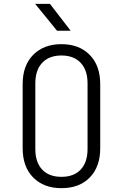

<svg xmlns="http://www.w3.org/2000/svg" viewBox="-20 -970 640 1000"><path d="M300 10Q208 10 153 -45.5Q98 -101 98 -198V-532Q98 -629 153 -684.5Q208 -740 300 -740Q392 -740 447 -684.5Q502 -629 502 -532V-198Q502 -101 447.5 -45.5Q393 10 300 10ZM300 -49Q365 -49 400.5 -87Q436 -125 436 -194V-536Q436 -605 400 -643Q364 -681 300 -681Q236 -681 200 -643Q164 -605 164 -536V-194Q164 -125 199.5 -87Q235 -49 300 -49ZM277 -810 163 -950H240L348 -810Z"/></svg>

Font: JetBrains Mono NL ExtraLight
Style: Regular
Weight: 200
Designer: Philipp Nurullin, Konstantin Bulenkov
Foundry: JetBrains
Version: Version 2.304; ttfautohint (v1.8.4.7-5d5b)